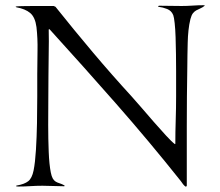

<svg xmlns="http://www.w3.org/2000/svg" viewBox="-20 -713 846 737"><path d="M193 -687Q264 -598 336.5 -512Q409 -426 486 -342Q499 -328 522 -301Q545 -274 570 -245.5Q595 -217 617 -193Q639 -169 651 -160H652L653 -161Q653 -207 654.5 -252.5Q656 -298 656 -344Q656 -357 656 -382.5Q656 -408 656 -439.5Q656 -471 655.5 -505.5Q655 -540 654 -570.5Q653 -601 650.5 -624Q648 -647 645 -655Q638 -672 621.5 -678.5Q605 -685 588 -687Q587 -687 587 -689L590 -691Q612 -691 633.5 -690.5Q655 -690 677 -690Q698 -690 719 -691.5Q740 -693 761 -693Q763 -693 763.5 -692.5Q764 -692 766 -692V-691Q757 -684 748.5 -680.5Q740 -677 733 -673Q726 -669 720.5 -662Q715 -655 711 -640Q706 -620 703.5 -596.5Q701 -573 700.5 -549Q700 -525 699.5 -501Q699 -477 699 -456Q697 -341 697 -228Q697 -115 697 0L694 4Q689 2 683 -5.5Q677 -13 674 -18Q553 -170 426.5 -314Q300 -458 170 -601L167 -600Q168 -555 167 -511.5Q166 -468 166 -423Q166 -389 165.5 -338Q165 -287 165 -233Q165 -179 167 -130Q169 -81 175 -51Q178 -36 182.5 -28Q187 -20 193.5 -16Q200 -12 208.5 -9.5Q217 -7 228 -1L227 2Q206 2 185 1Q164 0 143 0Q120 0 97 1.5Q74 3 51 3Q44 3 42 2V0L45 -1Q74 -6 88.5 -17.5Q103 -29 109 -59Q115 -89 118 -138Q121 -187 122 -240Q123 -293 123 -343.5Q123 -394 123 -428Q123 -472 124 -518.5Q125 -565 120 -609Q115 -647 96 -663Q77 -679 43 -685L40 -687L41 -688Q44 -689 64.5 -689.5Q85 -690 110 -690Q135 -690 157 -690Q179 -690 186 -690Z"/></svg>

Font: Cane Nero
Style: Regular
Weight: 400
Version: Version 1.000